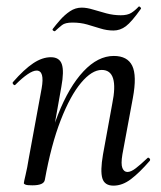

<svg xmlns="http://www.w3.org/2000/svg" viewBox="-20 -575 508 604"><path d="M337 9Q309 9 302 -14Q295 -37 304 -89L333 -248Q355 -355 300 -355Q269 -355 235 -314.5Q201 -274 171 -197Q141 -120 121 -9L107 -10Q128 -127 162.5 -214.5Q197 -302 242.5 -350.5Q288 -399 338 -399Q381 -399 396 -368Q411 -337 398 -267L365 -89Q360 -59 365 -46.5Q370 -34 381 -34Q392 -34 407.5 -46Q423 -58 443 -77Q446 -81 450 -77Q454 -73 451 -69Q419 -32 392 -11.5Q365 9 337 9ZM82 8Q66 8 60.5 6Q55 4 55 1Q55 -2 60.5 -25Q66 -48 70 -74L111 -297Q121 -353 95 -353Q84 -353 67 -341.5Q50 -330 29 -309Q26 -305 22 -309.5Q18 -314 21 -317Q56 -357 84.5 -376Q113 -395 140 -395Q167 -395 174.5 -373Q182 -351 173 -302L121 -9Q118 8 82 8ZM153 -477Q151 -476 147.5 -478.5Q144 -481 146 -484Q155 -496 169 -512Q183 -528 200 -539.5Q217 -551 237 -551Q253 -551 272.5 -545Q292 -539 314.5 -533Q337 -527 360 -527Q381 -527 393 -534.5Q405 -542 416 -554Q418 -556 421.5 -552.5Q425 -549 423 -547Q394 -506 376 -492.5Q358 -479 337 -479Q316 -479 295.5 -485.5Q275 -492 254 -498Q233 -504 208 -504Q185 -504 175 -496Q165 -488 153 -477Z"/></svg>

Font: Cormorant Infant Light Medium
Style: Italic
Weight: 500
Italic angle: -10°
Version: Version 4.001